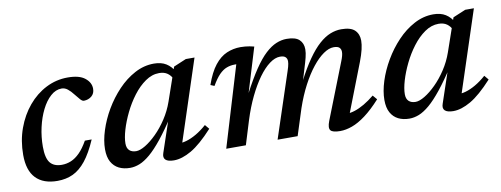

<svg xmlns="http://www.w3.org/2000/svg" viewBox="-47 -667 2324 891"><g transform="rotate(-10 1115.5 -222.0)"><path d="M258 -408Q230 -408 205.8 -386.2Q181.5 -364.5 163.5 -328.2Q145.5 -292 135.5 -247.5Q125.5 -203 125.5 -157Q125.5 -103.5 143.2 -81.2Q161 -59 198 -59Q221 -59 242 -67.8Q263 -76.5 283 -96.5Q303 -116.5 322.5 -151H354.5Q328 -90 299.8 -54.8Q271.5 -19.5 238.8 -4.2Q206 11 165.5 11Q99 11 64 -25.5Q29 -62 29 -135Q29 -202 50 -259.8Q71 -317.5 107.5 -361Q144 -404.5 192 -429Q240 -453.5 294.5 -453.5Q349 -453.5 375.5 -432.2Q402 -411 402 -382Q402 -359.5 387 -347Q372 -334.5 350.5 -334Q343 -334 333.8 -344.2Q324.5 -354.5 312 -370.5Q299.5 -387 286.2 -397.5Q273 -408 258 -408Z M671 -31.5 727 -197.5H735.5Q695 -135 662.5 -94.5Q630 -54 603.2 -31.2Q576.5 -8.5 553.2 0.8Q530 10 508 10Q478 10 455.5 -1.2Q433 -12.5 420.2 -35.5Q407.5 -58.5 407.5 -95Q407.5 -135.5 422.8 -183.2Q438 -231 465.2 -277.5Q492.5 -324 529 -362.5Q565.5 -401 609 -424.2Q652.5 -447.5 699.5 -447.5Q734 -447.5 757 -433.2Q780 -419 797 -389.5L778 -360Q771 -377.5 755.5 -388.8Q740 -400 716 -400Q682 -400 650.8 -378.2Q619.5 -356.5 593 -321.5Q566.5 -286.5 547 -246.2Q527.5 -206 516.5 -168.8Q505.5 -131.5 505.5 -105Q505.5 -83 517.2 -72.2Q529 -61.5 549 -61.5Q567 -61.5 592.8 -77Q618.5 -92.5 646 -119.8Q673.5 -147 697.5 -183.5Q721.5 -220 736 -261.5L790 -417.5L849.5 -442.5H890.5L757 -36L743 -63Q762 -61 785 -67.5Q808 -74 833 -88.5Q858 -103 883.5 -125.5L900.5 -105Q842 -41 797 -15Q752 11 714.5 11Q686 11 674.8 0.2Q663.5 -10.5 671 -31.5Z M1545 -37 1538 -63Q1557.5 -62.5 1579.2 -69.5Q1601 -76.5 1625 -90.5Q1649 -104.5 1674 -125L1691.5 -104.5Q1652.5 -61.5 1618.2 -36Q1584 -10.5 1554.2 0.2Q1524.5 11 1497.5 11Q1462 11 1452.5 -1Q1443 -13 1455 -44L1557 -304Q1563.5 -320 1566.2 -330.5Q1569 -341 1569 -349.5Q1569 -362.5 1561.2 -370Q1553.5 -377.5 1534.5 -377.5Q1512 -377.5 1486 -359.5Q1460 -341.5 1433.5 -308.2Q1407 -275 1382.5 -228.5Q1358 -182 1338.5 -125L1298.5 0H1204L1305 -305.5Q1308.5 -316 1310.8 -324.2Q1313 -332.5 1314 -338.8Q1315 -345 1315 -350Q1315 -363 1307.2 -370.2Q1299.5 -377.5 1281.5 -377.5Q1258 -377.5 1232 -358.2Q1206 -339 1180.2 -303.5Q1154.5 -268 1131 -219.5Q1107.5 -171 1089 -112L1054.5 0H962L1076 -378Q1074.5 -378 1072.8 -378Q1071 -378 1069 -378Q1048.5 -378 1030.5 -371.2Q1012.5 -364.5 995.2 -347Q978 -329.5 959 -296.5L941 -304Q961 -361.5 986.8 -394Q1012.5 -426.5 1043.5 -439.8Q1074.5 -453 1108.5 -453Q1120 -453 1130.5 -452Q1141 -451 1151.2 -449.2Q1161.5 -447.5 1172.5 -444.5L1107.5 -231V-233.5Q1141.5 -298.5 1170.5 -341.5Q1199.5 -384.5 1225.8 -408.8Q1252 -433 1276.8 -443.2Q1301.5 -453.5 1326 -453.5Q1367.5 -453.5 1385.5 -436.5Q1403.5 -419.5 1403.5 -391Q1403.5 -374 1398.2 -353Q1393 -332 1384 -303.5L1366.5 -245.5H1365Q1395.5 -305 1423.8 -345.2Q1452 -385.5 1478.8 -409.2Q1505.5 -433 1531.5 -443.2Q1557.5 -453.5 1583.5 -453.5Q1628 -453.5 1647 -435Q1666 -416.5 1666 -385.5Q1666 -368 1660.5 -344.5Q1655 -321 1643 -289.5Z M1987.5 -31.5 2043.5 -197.5H2052Q2011.5 -135 1979 -94.5Q1946.5 -54 1919.8 -31.2Q1893 -8.5 1869.8 0.8Q1846.5 10 1824.5 10Q1794.5 10 1772 -1.2Q1749.5 -12.5 1736.8 -35.5Q1724 -58.5 1724 -95Q1724 -135.5 1739.2 -183.2Q1754.5 -231 1781.8 -277.5Q1809 -324 1845.5 -362.5Q1882 -401 1925.5 -424.2Q1969 -447.5 2016 -447.5Q2050.5 -447.5 2073.5 -433.2Q2096.5 -419 2113.5 -389.5L2094.5 -360Q2087.5 -377.5 2072 -388.8Q2056.5 -400 2032.5 -400Q1998.5 -400 1967.2 -378.2Q1936 -356.5 1909.5 -321.5Q1883 -286.5 1863.5 -246.2Q1844 -206 1833 -168.8Q1822 -131.5 1822 -105Q1822 -83 1833.8 -72.2Q1845.5 -61.5 1865.5 -61.5Q1883.5 -61.5 1909.2 -77Q1935 -92.5 1962.5 -119.8Q1990 -147 2014 -183.5Q2038 -220 2052.5 -261.5L2106.5 -417.5L2166 -442.5H2207L2073.5 -36L2059.5 -63Q2078.5 -61 2101.5 -67.5Q2124.5 -74 2149.5 -88.5Q2174.5 -103 2200 -125.5L2217 -105Q2158.5 -41 2113.5 -15Q2068.5 11 2031 11Q2002.5 11 1991.2 0.2Q1980 -10.5 1987.5 -31.5Z"/></g></svg>

Font: Newsreader 16pt Medium
Style: Italic
Weight: 500
Italic angle: -17°
Designer: Hugues Gentile
Foundry: Production Type
Version: Version 1.003